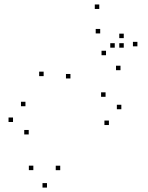

<svg xmlns="http://www.w3.org/2000/svg" viewBox="-20 -807 660 857"><path d="M248.8 -47.4V-67.4H228.8V-47.4ZM294.4 -456.8V-476.8H274.4V-456.8ZM427.2 -657.8V-677.8H407.2V-657.8ZM492.2 -594.2V-614.2H472.2V-594.2ZM532.4 -594.2V-614.2H512.4V-594.2ZM532.4 -636.8V-656.8H512.4V-636.8ZM453.2 -560.5V-580.5H433.2V-560.5ZM517.8 -493.7V-513.7H497.8V-493.7ZM593.3 -600.2V-620.2H573.3V-600.2ZM423.1 -767V-787H403.1V-767ZM174.8 -467.2V-487.2H154.8V-467.2ZM128.8 -47.6V-67.6H108.8V-47.6ZM189.7 30.3V10.3H169.7V30.3ZM466.1 -248.9V-268.9H446.1V-248.9ZM521.6 -319.4V-339.4H501.6V-319.4ZM451.2 -374.9V-394.9H431.2V-374.9ZM93.6 -332.8V-352.8H73.6V-332.8ZM38.1 -262.5V-282.5H18.1V-262.5ZM108.2 -206.9V-226.9H88.2V-206.9Z"/></svg>

Font: Monaspace Radon Dots Var
Style: Regular
Weight: 400
Designer: Riley Cran and the Lettermatic Team
Version: Version 1.100 (Monaspace Radon Dots)